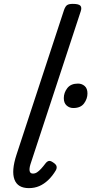

<svg xmlns="http://www.w3.org/2000/svg" viewBox="-20 -955 471 990"><path d="M129 15Q71 15 54.5 -29.5Q38 -74 65 -157L310 -903Q317 -923 326.5 -929Q336 -935 355 -935Q386 -935 394.5 -925.5Q403 -916 396 -896L137 -108Q130 -85 133 -72.5Q136 -60 150 -60Q161 -60 171 -66.5Q181 -73 192 -85Q203 -97 215 -113Q223 -123 231.5 -125Q240 -127 253 -118Q269 -108 271.5 -98Q274 -88 268 -77Q251 -48 229 -27Q207 -6 182.5 4.5Q158 15 129 15ZM358 -398Q338 -398 323.5 -411Q309 -424 309 -449Q309 -477 327 -500.5Q345 -524 382 -524Q402 -524 416.5 -511.5Q431 -499 431 -473Q431 -446 413.5 -422Q396 -398 358 -398Z"/></svg>

Font: Playwrite DE LA
Style: Regular
Weight: 400
Designer: Veronika Burian, José Scaglione
Foundry: TypeTogether
Version: Version 1.002